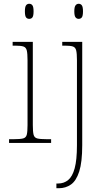

<svg xmlns="http://www.w3.org/2000/svg" viewBox="-20 -758 555 1018"><path d="M135 -658Q124 -658 118 -666Q112 -674 112 -698Q112 -721 118 -729.5Q124 -738 135 -738Q146 -738 152 -729.5Q158 -721 158 -698Q158 -674 152 -666Q146 -658 135 -658ZM28 0V-20H53Q87 -20 102.5 -24Q118 -28 122 -44Q126 -60 126 -95V-438Q126 -474 122 -490.5Q118 -507 104 -511.5Q90 -516 61 -516H47V-536H154V-95Q154 -60 158 -44Q162 -28 177.5 -24Q193 -20 227 -20H251V0ZM397 -658Q387 -658 380.5 -666Q374 -674 374 -698Q374 -721 380.5 -729.5Q387 -738 397 -738Q408 -738 414 -729.5Q420 -721 420 -698Q420 -674 414 -666Q408 -658 397 -658ZM279 240V215H288Q319 215 341.5 196.5Q364 178 376 134Q388 90 388 12V-439Q388 -474 384 -490.5Q380 -507 366.5 -511.5Q353 -516 325 -516H310V-536H416V12Q416 102 400 151.5Q384 201 356 220.5Q328 240 292 240Z"/></svg>

Font: Noto Serif Lao SemiCondensed Thin
Style: Regular
Weight: 100
Width: 4
Designer: Monotype Design Team
Foundry: Monotype Imaging Inc.
Version: Version 2.003; ttfautohint (v1.8.4.7-5d5b)